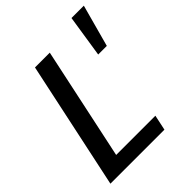

<svg xmlns="http://www.w3.org/2000/svg" viewBox="-200 -828 945 945"><g transform="rotate(-45 272.0 -356.0)"><path d="M17 0 34 -80 159 -667H262L137 -80H410L393 0ZM458 -712H544L484 -492H424Z"/></g></svg>

Font: Epunda Sans Medium
Style: Italic
Weight: 500
Italic angle: -12.0243°
Designer: Simon Atzbach
Foundry: typofactur
Version: Version 2.204; ttfautohint (v1.8.4.7-5d5b)